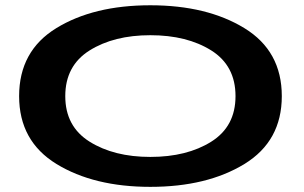

<svg xmlns="http://www.w3.org/2000/svg" viewBox="-20 -702 1153 728"><path d="M550 6.5Q765 6.5 906.8 -80.2Q1048.5 -167 1048.5 -337.5Q1048.5 -508.5 906.8 -595.2Q765 -682 550 -682Q335 -682 193.8 -595.5Q52.5 -509 52.5 -337.5Q52.5 -167 194.2 -80.2Q336 6.5 550 6.5ZM550 -107Q412 -107 319.8 -164.8Q227.5 -222.5 227.5 -337.5Q227.5 -453 319.8 -510.8Q412 -568.5 550 -568.5Q689 -568.5 781 -510.8Q873 -453 873 -337.5Q873 -222.5 781 -164.8Q689 -107 550 -107Z"/></svg>

Font: Anybody ExtraExpanded SemiBold
Style: Regular
Weight: 600
Width: 8
Version: Version 1.113;gftools[0.9.25]